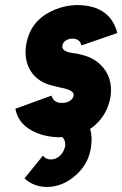

<svg xmlns="http://www.w3.org/2000/svg" viewBox="-20 -532 485 761"><path d="M304 -75 206 -2Q221 1 231 16Q241 30 238 48Q234 69 218 85Q202 100 181 100Q162 100 150 85Q150 85 132 107.5Q114 130 77 175Q114 209 166 209Q228 209 281 162Q333 115 341 48Q352 -28 304 -75ZM445 -401Q431 -456 392 -483Q352 -512 284 -512Q212 -510 152 -469Q94 -427 83 -350Q75 -291 104 -247Q118 -226 141 -211.5Q164 -197 195 -191Q200 -189 206.5 -188Q213 -187 219 -185Q273 -175 272 -156Q271 -141 258 -133Q246 -124 225 -124Q193 -124 184 -153L41 -101Q51 -47 100 -18Q147 10 212 12Q289 12 339 -22Q404 -68 418 -148Q429 -226 379 -275Q348 -306 295 -317Q291 -319 284 -319.5Q277 -320 266 -322Q226 -328 227 -349Q228 -362 239 -370Q251 -379 268 -379Q281 -379 291 -372Q300 -365 303 -352Z"/></svg>

Font: Unageo
Style: ExtraBold-Italic
Weight: 800
Designer: Richard Sepsi
Foundry: Richard Sepsi
Version: Version 2.000